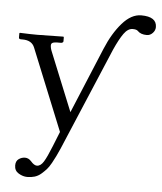

<svg xmlns="http://www.w3.org/2000/svg" viewBox="-54 -604 730 867"><g transform="rotate(5 311.0 -171.0)"><path d="M437.5 -391.1 240.7 74.2Q230 97.7 224.4 109.6Q218.8 121.6 207.8 141.4Q196.8 161.1 187.3 171.6Q177.7 182.1 164.6 193.6Q151.4 205.1 135.7 210Q120.1 214.8 101.6 214.8Q82 214.8 62.5 203.1Q43 191.4 43 167.5Q43 147.5 56.2 138.2Q69.3 128.9 84.5 128.9Q100.6 128.9 112.8 142.6Q127.9 160.2 140.6 160.2Q157.7 160.2 171.1 138.4Q184.6 116.7 204.6 66.4L231.4 -0.5L81.5 -370.1Q68.8 -401.9 26.9 -401.9H19.5Q9.8 -401.9 9.8 -409.2V-428.7L12.2 -430.7Q60.5 -428.7 90.8 -428.7L209.5 -430.7L211.4 -427.7V-409.7Q211.4 -406.2 208 -404.1Q204.6 -401.9 200.7 -401.9H182.6Q168 -401.4 162.1 -397.9Q156.2 -394.5 156.2 -386.7Q156.2 -374 163.6 -356.9L270.5 -93.8L394.5 -391.6Q424.3 -463.4 465.3 -510.3Q506.3 -557.1 551.3 -557.1Q621.6 -557.1 621.6 -509.8Q621.6 -494.6 610.1 -482.7Q598.6 -470.7 583.5 -470.7Q556.2 -470.7 542 -485.4Q536.1 -492.2 518.1 -492.2Q496.6 -492.2 478 -466.3Q459.5 -440.4 437.5 -391.1Z"/></g></svg>

Font: Libertinage
Style: b
Weight: 400
Designer: OSP
Foundry: OSP
Version: Version 1.0; 2008; OFL relea